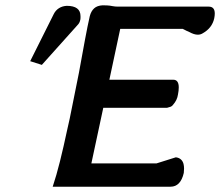

<svg xmlns="http://www.w3.org/2000/svg" viewBox="-20 -705 831 725"><path d="M319 -644Q324 -663 335.5 -673.5Q347 -684 368 -685Q375 -685 385 -684.5Q395 -684 404 -682Q415 -680 424 -680H768Q791 -680 791 -654Q791 -646 789 -636Q781 -599 745 -579Q737 -574 727 -574Q713 -574 695 -584Q683 -589 677 -592.5Q671 -596 670 -596H434L393 -404H634Q655 -404 655 -375Q655 -363 652 -348Q649 -327 634 -310Q630 -304 624.5 -302Q619 -300 611 -298H370L325 -88H571L644 -111Q667 -108 673 -86Q675 -78 675 -68Q675 -61 674 -52Q662 0 624 0H179Q193 -42 206.5 -96Q220 -150 234 -216L243 -256Q250 -290 258.5 -333Q267 -376 278 -430Q291 -502 301 -555.5Q311 -609 319 -644ZM183 -652Q190 -666 202.5 -674Q215 -682 232 -683Q284 -683 284 -644Q284 -641 284 -637Q284 -632 282 -625.5Q280 -619 276 -614L138 -460L94 -474Z"/></svg>

Font: New Athena Unicode
Style: Bold Italic
Weight: 700
Designer: J. Rusten 1997; rev. by R. Hancock 2001, 2002, rev. by D. Mastronarde 2002-2021
Foundry: Society for Classical Studies (formerly American Philological Association)
Version: Version 5.008